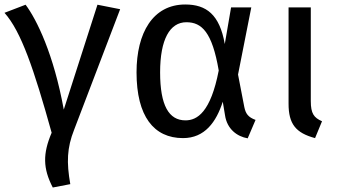

<svg xmlns="http://www.w3.org/2000/svg" viewBox="-25 -602 1513 855"><path d="M89 -581 -5 -545C69 -462 126 -295 205 -11C165 83 166 148 210 233L288 218C271 121 273 57 305 -24L510 -561L409 -581L259 -114C214 -361 139 -514 89 -581Z M800 -582C656 -582 583 -456 583 -280C583 -84 660 13 790 13C887 13 938 -59 967 -149L977 -89C986 -27 1031 6 1078 14L1113 -68C1080 -80 1069 -96 1063 -125L1035 -270L1094 -569H1004L976 -406C953 -537 894 -582 800 -582ZM805 -503C874 -503 920 -458 949 -288C913 -102 853 -66 801 -66C727 -66 688 -132 688 -280C688 -426 731 -503 805 -503Z M1359 -569H1260V-140C1260 -50 1292 -10 1378 13L1409 -62C1373 -78 1359 -96 1359 -152Z"/></svg>

Font: Glow Sans SC Normal Medium
Style: Regular
Weight: 600
Designer: Ryoko NISHIZUKA (kana, bopomofo & ideographs); Paul D. Hunt (Latin, Greek & Cyrillic); Sandoll Communications, Soo-young
Version: Version 0.93